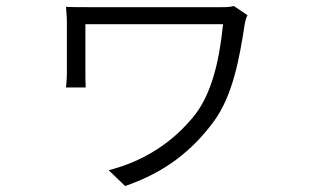

<svg xmlns="http://www.w3.org/2000/svg" viewBox="-20 -552 1040 643"><path d="M695 -144C759 -230 782 -356 799 -468C800 -476 805 -496 809 -501L763 -532C750 -528 737 -528 723 -528H271C242 -528 220 -528 201 -529C202 -512 204 -496 204 -479V-307C204 -293 203 -278 201 -259H267C266 -279 266 -296 266 -307V-471H727C714 -341 687 -239 634 -169C561 -76 462 -12 344 18L399 71C533 25 623 -47 695 -144Z"/></svg>

Font: Glow Sans SC Normal
Style: Regular
Weight: 400
Designer: Ryoko NISHIZUKA (kana, bopomofo & ideographs); Paul D. Hunt (Latin, Greek & Cyrillic); Sandoll Communications, Soo-young
Version: Version 0.93